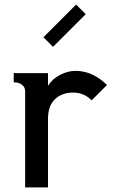

<svg xmlns="http://www.w3.org/2000/svg" viewBox="-20 -820 508 840"><path d="M310 -510Q386 -510 448 -448L381 -381Q347 -415 300 -415Q251 -415 220.5 -386Q190 -357 190 -300V0H90V-420Q90 -438 77.5 -448Q65 -458 52 -459L40 -460V-500H190V-445Q210 -476 244 -493Q278 -510 310 -510ZM313 -800 355 -758 212 -615 170 -657Z"/></svg>

Font: Laverick
Style: Regular
Weight: 400
Designer: Daniel Pimley
Foundry: Daniel Pimley
Version: Version 1.000;PS 001.001;hotconv 1.0.56